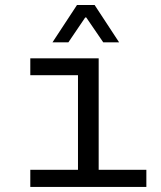

<svg xmlns="http://www.w3.org/2000/svg" viewBox="-20 -741 640 761"><path d="M188 -573.2 285.2 -721.2H355L452.1 -573.2H389.2L321.8 -671.9H317.9L251 -573.2ZM100.1 0V-67.9H289.1V-442.9H100.1V-509.8H371.1V-67.9H560.1V0Z"/></svg>

Font: Office Code Pro D
Style: Regular
Weight: 400
Designer: Nathan Rutzky & Paul D. Hunt
Foundry: Adobe Systems Incorporated
Version: Version 1.004;PS 001.004;hotconv 1.0.70;makeotf.lib2.5.58329